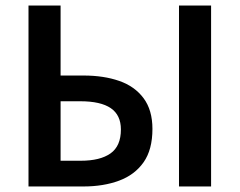

<svg xmlns="http://www.w3.org/2000/svg" viewBox="-20 -674 866 694"><path d="M83 0V-654H199V-401H282Q355 -401 411 -381.5Q467 -362 499 -319Q531 -276 531 -208Q531 -133 499 -87.5Q467 -42 410.5 -21Q354 0 281 0ZM199 -93H272Q342 -93 379.5 -119.5Q417 -146 417 -206Q417 -258 380.5 -283Q344 -308 270 -308H199ZM627 0V-654H743V0Z"/></svg>

Font: Source Sans 3 SemiBold
Style: Regular
Weight: 600
Designer: Paul D. Hunt
Foundry: Adobe
Version: Version 3.046;hotconv 1.0.118;makeotfexe 2.5.65603